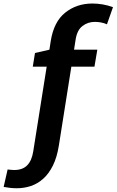

<svg xmlns="http://www.w3.org/2000/svg" viewBox="-144 -806 649 1069"><path d="M-50.5 242.1Q-72.5 242.1 -91.2 239.6Q-109.9 237 -123.7 234.7L-101.6 137.6Q-94.1 138.2 -84.8 139.4Q-75.4 140.6 -65.4 140.6Q-40.7 140.6 -22.6 133.7Q-4.4 126.9 8.3 113.5Q20.9 100.2 29 81.2Q37 62.1 41 37.4L118.7 -452.5L128.8 -434.9H38.5L50.8 -511L147.5 -533L127.9 -509L138.4 -576.9Q155.5 -685.1 219.3 -735.8Q283 -786.4 370.6 -786.4Q398.2 -786.4 427.4 -781.5Q456.5 -776.6 485.1 -766.1L451.5 -670.7Q435.8 -677.8 418.1 -681Q400.4 -684.2 384.3 -684.2Q345.3 -684.2 315.4 -661.4Q285.4 -638.7 277.1 -586.1L265.2 -510L251.7 -529.6H397.9L381.9 -434.9H241.2L256 -452.2L183.8 3.7Q173.3 69.7 150.8 115.3Q128.2 160.9 96.7 189.1Q65.1 217.3 27.6 229.7Q-10 242.1 -50.5 242.1Z"/></svg>

Font: Bitter Thin
Style: Italic
Weight: 100
Italic angle: -9°
Designer: Sol Matas, and Bitter project Authors
Foundry: Sol Matas
Version: Version 2.002